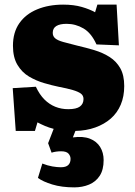

<svg xmlns="http://www.w3.org/2000/svg" viewBox="-20 -552 582 830"><path d="M301 258Q247 258 206 245.5Q165 233 144 217L163 155Q186 164 206.5 167.5Q227 171 243 171Q265 171 275 161.5Q285 152 285 135Q285 122 276 112Q267 102 244 102Q233 102 222.5 103.5Q212 105 203 108L188 67L212 5Q192 0 174.5 -7.5Q157 -15 142 -23L131 14H48L35 -171L135 -177Q151 -143 172 -122Q193 -101 219 -90.5Q245 -80 275 -80Q310 -80 325.5 -91.5Q341 -103 341 -124Q341 -139 329.5 -147.5Q318 -156 294 -163Q270 -170 233 -177Q204 -183 170 -193Q136 -203 105.5 -221Q75 -239 55.5 -271.5Q36 -304 36 -354Q36 -412 63.5 -451.5Q91 -491 140.5 -511.5Q190 -532 253 -532Q299 -532 333.5 -522Q368 -512 391 -499L401 -532H484L494 -356L397 -360Q375 -409 341 -429Q307 -449 268 -449Q239 -449 223.5 -439.5Q208 -430 208 -410Q208 -395 219 -386Q230 -377 253.5 -370.5Q277 -364 313 -355Q352 -346 388.5 -335Q425 -324 454 -305.5Q483 -287 500 -257Q517 -227 517 -180Q517 -135 502 -99.5Q487 -64 459 -39.5Q431 -15 392 -1Q353 13 306 14L295 42Q339 36 368.5 47.5Q398 59 413 83.5Q428 108 428 140Q428 182 411 208Q394 234 365 246Q336 258 301 258Z"/></svg>

Font: Literata 18pt Black
Style: Regular
Weight: 900
Designer: Latin by Veronika Burian and Jose Scaglione. Greek by Irene Vlachou. Cyrillic by Vera Evstafieva.
Foundry: TypeTogether
Version: Version 3.103;gftools[0.9.29]